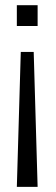

<svg xmlns="http://www.w3.org/2000/svg" viewBox="-20 -604 214 740"><path d="M125 -503.9H44.9V-584H125ZM44.9 116.2 60.1 -403.8H109.9L125 116.2Z"/></svg>

Font: Pfennig
Style: Medium
Weight: 500
Version: Version 20120410 ; ttfautohint (v0.8)